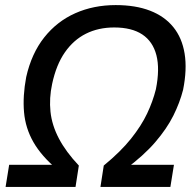

<svg xmlns="http://www.w3.org/2000/svg" viewBox="-20 -735 771 755"><path d="M2 0 16 -87H201L205 -69Q143 -121 111.5 -176Q80 -231 74.5 -294Q69 -357 83 -432Q104 -525 154 -588Q204 -651 276 -683Q348 -715 435 -715Q513 -715 570 -693Q627 -671 661.5 -628.5Q696 -586 706 -524Q716 -462 700 -382Q687 -331 661.5 -280Q636 -229 590.5 -176Q545 -123 472 -69L484 -87H664L650 0H375L388 -84Q455 -139 495.5 -190Q536 -241 558.5 -288.5Q581 -336 593 -384Q609 -464 595 -518Q581 -572 539.5 -599.5Q498 -627 429 -627Q367 -627 318 -602.5Q269 -578 235 -529Q201 -480 185 -405Q173 -349 178.5 -296Q184 -243 211.5 -190.5Q239 -138 290 -84L277 0Z"/></svg>

Font: Nunito Sans 7pt SemiCondensed SemiBold
Style: Italic
Weight: 600
Width: 4
Italic angle: -9°
Designer: Vernon Adams
Foundry: Vernon Adams
Version: Version 3.101;gftools[0.9.27]